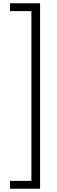

<svg xmlns="http://www.w3.org/2000/svg" viewBox="-20 -886 347 1174"><path d="M41 220V268H225V-866H41V-818H172V220Z"/></svg>

Font: Noto Sans Telugu UI Condensed Light
Style: Regular
Weight: 300
Width: 3
Designer: Jelle Bosma - Monotype Design Team
Foundry: Monotype Imaging Inc.
Version: Version 2.005